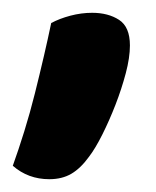

<svg xmlns="http://www.w3.org/2000/svg" viewBox="-29 -162 244 300"><path d="M110 83Q97 101 82.5 109.5Q68 118 48 118Q15 118 -9 97Q0 72 9 43Q18 14 25.5 -16Q33 -46 39.5 -74Q46 -102 51 -126Q64 -133 81 -137.5Q98 -142 115 -142Q140 -142 157 -131Q174 -120 174 -91Q174 -72 167.5 -47.5Q161 -23 151.5 1.5Q142 26 131 48Q120 70 110 83Z"/></svg>

Font: Baloo Paaji 2 SemiBold
Style: Regular
Weight: 600
Designer: Shuchita Grover, Noopur Datye and Ek Type
Foundry: Ek Type
Version: Version 1.640;hotconv 1.0.111;makeotfexe 2.5.65597; ttfautoh